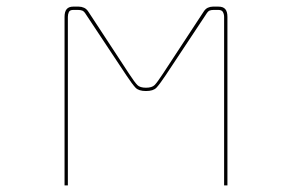

<svg xmlns="http://www.w3.org/2000/svg" viewBox="-20 -650 889 580"><path d="M421 -385Q439 -385 447 -393Q455 -401 472 -427L594 -613Q600 -623 607.5 -626.5Q615 -630 623 -630H640Q654 -630 660.5 -622.5Q667 -615 667 -599V-90H657V-599Q657 -607 653.5 -613.5Q650 -620 640 -620H625Q618 -620 613 -618Q608 -616 602 -606L480 -422Q462 -395 452.5 -385Q443 -375 421 -375Q399 -375 389.5 -385Q380 -395 362 -422L240 -606Q234 -616 228.5 -618Q223 -620 216 -620H201Q191 -620 188 -613.5Q185 -607 185 -599V-90H175V-599Q175 -615 181.5 -622.5Q188 -630 201 -630H218Q226 -630 234 -626.5Q242 -623 248 -613L370 -427Q387 -401 395 -393Q403 -385 421 -385Z"/></svg>

Font: Bungee Hairline
Style: Regular
Weight: 400
Designer: David Jonathan Ross
Foundry: David Jonathan Ross
Version: Version 1.000;PS 1.0;hotconv 1.0.72;makeotf.lib2.5.5900